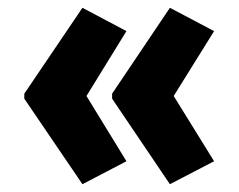

<svg xmlns="http://www.w3.org/2000/svg" viewBox="-20 -514 609 490"><path d="M42 -262.2V-274.9L190.4 -494.1L302.7 -434.6L200.7 -269L302.7 -102.5L190.4 -43.9ZM266.1 -262.2V-274.9L413.6 -494.1L526.4 -434.6L423.3 -269L526.4 -102.5L413.6 -43.9Z"/></svg>

Font: Lunasima
Style: Bold
Weight: 700
Designer: The DocRepair Project, Monotype Design Team
Foundry: Google
Version: Version 2.009